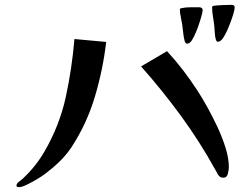

<svg xmlns="http://www.w3.org/2000/svg" viewBox="-20 -779 1040 792"><path d="M418 -606 287 -618Q277 -497 251.5 -379.5Q226 -262 164 -155Q129 -94 76 -44Q71 -39 59.5 -30.5Q48 -22 48 -14Q48 -9 51.5 -8Q55 -7 59 -7Q70 -7 91.5 -17.5Q113 -28 134.5 -41Q156 -54 165 -61Q197 -85 225 -112Q253 -139 275 -172Q338 -268 371.5 -380.5Q405 -493 418 -606ZM924 -89Q924 -125 911 -167.5Q898 -210 877.5 -254Q857 -298 835 -337.5Q813 -377 794 -406Q766 -449 735 -489.5Q704 -530 669 -568L562 -505Q649 -407 726.5 -301Q804 -195 868 -79Q871 -75 873.5 -69.5Q876 -64 879 -59Q884 -52 888.5 -49Q893 -46 902 -46Q916 -46 920 -62.5Q924 -79 924 -89ZM816 -738Q816 -743 812 -746Q808 -749 803 -749Q785 -749 765 -749Q745 -749 727 -745Q722 -744 722 -739Q722 -726 726 -707.5Q730 -689 732 -675Q734 -660 736 -641.5Q738 -623 742 -609Q744 -605 745.5 -602Q747 -599 752 -599Q759 -599 765 -605Q771 -610 780 -628Q789 -646 797 -668.5Q805 -691 810.5 -710.5Q816 -730 816 -738ZM948 -748Q948 -759 936 -759Q921 -759 898 -758Q875 -757 861 -755Q855 -754 855 -749Q855 -730 858.5 -710Q862 -690 864 -671Q865 -661 866 -644Q867 -627 870 -617Q872 -613 873 -610Q874 -607 879 -607Q886 -607 892 -613Q899 -618 908.5 -636Q918 -654 927 -677Q936 -700 942 -719.5Q948 -739 948 -748Z"/></svg>

Font: UoqMunThenKhung
Style: Regular
Weight: 400
Designer: Font-Kai, 金井和夫, 宇文滿月
Foundry: Kazuo Kanai, Moonlit Owen
Version: Version 1.197